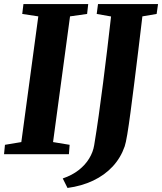

<svg xmlns="http://www.w3.org/2000/svg" viewBox="-28 -763 802 950"><path d="M-8 0 -3.5 -46.5 77.5 -60 161.5 -682 82 -694 88 -743H408.5L403 -694L318.5 -682L234.5 -60L316.5 -46.5L313 0ZM306 167 282.5 120Q329 104 361.5 78.5Q394 53 413.2 21.2Q432.5 -10.5 438 -44.5Q449.5 -113.5 460.5 -191.8Q471.5 -270 482 -352.5Q492.5 -435 502.5 -518.2Q512.5 -601.5 521.5 -681.5L450.5 -694L457 -743H754L747 -694L676.5 -682Q666.5 -596.5 656 -511Q645.5 -425.5 635.8 -347.5Q626 -269.5 617.5 -205.5Q609 -141.5 601.8 -98.2Q594.5 -55 589 -39Q569.5 17.5 529.8 60.5Q490 103.5 433.2 130.5Q376.5 157.5 306 167Z"/></svg>

Font: Merriweather 28pt ExtraBold
Style: Italic
Weight: 800
Italic angle: -7.8°
Version: Version 2.101